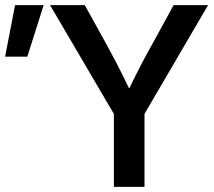

<svg xmlns="http://www.w3.org/2000/svg" viewBox="-193 -732 839 752"><path d="M373 0H253V-286L3 -712H139L217 -571Q267 -481 312 -387H314Q362 -487 410 -571L487 -712H622L373 -286ZM-173 -510 -134 -712H-22L-86 -510Z"/></svg>

Font: CST
Style: Medium
Weight: 500
Version: Version 1.00